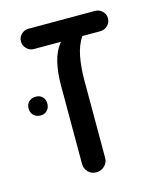

<svg xmlns="http://www.w3.org/2000/svg" viewBox="-94 -658 605 731"><g transform="rotate(-15 208.0 -292.5)"><path d="M196 5Q177 5 164 -8Q151 -21 151 -40V-349Q151 -399 160.5 -440Q170 -481 194 -510H87Q71 -510 59 -522Q47 -534 47 -550Q47 -567 59 -578.5Q71 -590 87 -590H349Q366 -590 378 -578.5Q390 -567 390 -550Q390 -534 378 -522Q366 -510 349 -510H278Q258 -480 250 -438Q242 -396 242 -345V-40Q242 -21 228.5 -8Q215 5 196 5ZM47 -259Q30 -259 19.5 -269.5Q9 -280 9 -296Q9 -313 19.5 -323Q30 -333 47 -333Q63 -333 73 -323Q83 -313 83 -296Q83 -280 73 -269.5Q63 -259 47 -259Z"/></g></svg>

Font: Varela Round
Style: Regular
Weight: 400
Designer: Joe Prince, Avraham Cornfeld
Foundry: Joe Prince, Avraham Cornfeld
Version: Version 3.010; ttfautohint (v1.8.4.7-5d5b)